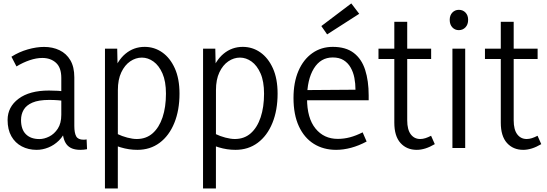

<svg xmlns="http://www.w3.org/2000/svg" viewBox="-20 -848 3134 1100"><path d="M337.9 -114.7 359.8 -110.4Q345 -69.7 317.5 -42.9Q290 -16 256.7 -2.8Q223.4 10.5 190.3 10.5Q142.4 10.5 104.6 -9.4Q66.7 -29.3 45.1 -67.5Q23.5 -105.7 23.5 -160.6Q23.5 -235.3 86.4 -282.3Q149.3 -329.3 260.4 -329.3Q286.9 -329.3 312.2 -327.8Q337.5 -326.3 360.5 -321.3V-267.8Q335.5 -271.8 313 -273.6Q290.5 -275.5 261.5 -275.5Q201 -275.5 165.8 -260.2Q130.7 -245 115.6 -219Q100.5 -193 100.5 -160.6Q100.5 -106.6 128.3 -79Q156.1 -51.3 205.6 -51.3Q233.1 -51.3 262.1 -65.8Q291.2 -80.4 311.2 -111Q331.2 -141.6 331.2 -190.6V-401.5Q331.2 -460.9 300.6 -488.4Q270.1 -516 222 -516Q188.4 -516 150.2 -503.1Q112.1 -490.3 74.4 -467.4L45.5 -523Q88.8 -550.6 138.7 -564.9Q188.6 -579.2 232.5 -579.2Q281.7 -579.2 321 -560.3Q360.4 -541.4 383.1 -502.9Q405.8 -464.4 405.8 -405V-126.5Q405.8 -86.3 416.6 -66.9Q427.4 -47.6 458.7 -47.6Q463.2 -47.6 467.3 -48Q471.4 -48.3 476.2 -49.3L478.7 6.8Q469.2 8.7 459.2 9.6Q449.2 10.5 440.2 10.5Q386.2 10.5 362.1 -20Q337.9 -50.5 337.9 -114.7Z M581.2 231.6 581.4 -569H651.5L654.7 -421L624.2 -420.3Q651.5 -501 699 -540.2Q746.6 -579.5 808.6 -579.5Q864.4 -579.5 909.5 -547.9Q954.6 -516.2 981.5 -456.7Q1008.4 -397.1 1008.4 -311.8Q1008.4 -216.2 978.6 -143.3Q948.9 -70.4 894.6 -29.9Q840.4 10.5 767 10.5Q718.6 10.5 671.8 -3.7Q625 -17.9 589.3 -38.7L652.2 -80.6Q678.9 -67.5 709.4 -59.6Q740 -51.6 763.2 -51.6Q817.4 -51.6 854.6 -84.4Q891.7 -117.3 911.3 -175.9Q930.8 -234.6 930.8 -311.3Q930.8 -381.6 910.8 -427.2Q890.7 -472.9 859.3 -495.4Q827.8 -518 792.9 -518Q757.6 -518 726.1 -496.6Q694.7 -475.2 675 -433.7Q655.3 -392.2 655.3 -331.6L655 231.6Z M1143.2 231.6 1143.4 -569H1213.5L1216.7 -421L1186.2 -420.3Q1213.5 -501 1261 -540.2Q1308.6 -579.5 1370.6 -579.5Q1426.4 -579.5 1471.5 -547.9Q1516.6 -516.2 1543.5 -456.7Q1570.4 -397.1 1570.4 -311.8Q1570.4 -216.2 1540.6 -143.3Q1510.9 -70.4 1456.6 -29.9Q1402.4 10.5 1329 10.5Q1280.6 10.5 1233.8 -3.7Q1187 -17.9 1151.3 -38.7L1214.2 -80.6Q1240.9 -67.5 1271.4 -59.6Q1302 -51.6 1325.2 -51.6Q1379.4 -51.6 1416.6 -84.4Q1453.7 -117.3 1473.3 -175.9Q1492.8 -234.6 1492.8 -311.3Q1492.8 -381.6 1472.8 -427.2Q1452.7 -472.9 1421.3 -495.4Q1389.8 -518 1354.9 -518Q1319.6 -518 1288.1 -496.6Q1256.7 -475.2 1237 -433.7Q1217.3 -392.2 1217.3 -331.6L1217 231.6Z M1905.7 10.5Q1833.2 10.5 1778 -23.9Q1722.9 -58.3 1692.2 -124.8Q1661.5 -191.3 1661.5 -286.7Q1661.5 -375.9 1689.8 -441.6Q1718.1 -507.3 1769.1 -543.4Q1820 -579.5 1886.6 -579.5Q1961.2 -579.5 2006.6 -544.9Q2052 -510.2 2072.1 -447.4Q2092.2 -384.6 2092.2 -301.6V-273.7H1703.5L1704 -331.7L2016.6 -334Q2016.6 -369 2010.3 -402Q2003.9 -434.9 1988.6 -461.4Q1973.3 -488 1948.4 -503.4Q1923.6 -518.8 1886.3 -518.8Q1817.1 -518.8 1778.1 -455.5Q1739.1 -392.2 1739.1 -283.8Q1739.1 -171.2 1787.4 -111.8Q1835.7 -52.3 1915.1 -52.3Q1950.7 -52.3 1985.2 -61.5Q2019.8 -70.7 2057.6 -89.8L2080.5 -37.2Q2035.8 -13.3 1991.6 -1.4Q1947.4 10.5 1905.7 10.5ZM1854.2 -651 1821 -698.7 1992.6 -828.4 2038 -768.9Z M2367.6 10.5Q2309.9 10.5 2274.5 -28.8Q2239.1 -68.1 2239.1 -145.4V-723H2313V-158.8Q2313 -105.6 2333.3 -78.6Q2353.6 -51.6 2387.5 -51.6Q2402 -51.6 2417.1 -56.4Q2432.2 -61.2 2449.7 -70.2L2471 -22.2Q2442.8 -5.6 2417.1 2.5Q2391.5 10.5 2367.6 10.5ZM2148.4 -510V-569H2450.1V-510Z M2572 0V-569H2645.2V0ZM2608.6 -675.3Q2586.3 -675.3 2571.4 -691.3Q2556.5 -707.3 2556.5 -734.3Q2556.5 -760.2 2571.5 -776Q2586.6 -791.7 2608.9 -791.7Q2631.9 -791.7 2647 -776Q2662 -760.2 2662 -734.3Q2662 -707.6 2646.8 -691.5Q2631.6 -675.3 2608.6 -675.3Z M2977.6 10.5Q2919.9 10.5 2884.5 -28.8Q2849.1 -68.1 2849.1 -145.4V-723H2923V-158.8Q2923 -105.6 2943.3 -78.6Q2963.6 -51.6 2997.5 -51.6Q3012 -51.6 3027.1 -56.4Q3042.2 -61.2 3059.7 -70.2L3081 -22.2Q3052.8 -5.6 3027.1 2.5Q3001.5 10.5 2977.6 10.5ZM2758.4 -510V-569H3060.1V-510Z"/></svg>

Font: Yaldevi ExtraLight
Style: Regular
Weight: 200
Designer: Sol Matas, Rajitha Manaperi, Kosala Senevirathne
Foundry: Mooniak
Version: Version 1.100